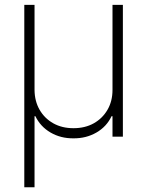

<svg xmlns="http://www.w3.org/2000/svg" viewBox="-20 -566 607 795"><path d="M80.6 209.5V-545.9H123V-193.4Q123.5 -147 144 -111.3Q164.6 -75.7 200.7 -55.4Q236.8 -35.2 284.2 -35.2Q332 -35.2 368.2 -55.4Q404.3 -75.7 425 -111.3Q445.8 -147 445.8 -193.4V-545.9H488.8V0H445.8V-85H441.9Q421.9 -42 379.4 -17.3Q336.9 7.3 284.2 6.8Q231.4 7.3 189.2 -17.3Q147 -42 126.5 -85H123V209.5Z"/></svg>

Font: Inter Tight ExtraLight
Style: Regular
Weight: 250
Designer: Rasmus Andersson
Foundry: rsms
Version: Version 3.004